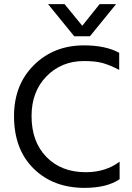

<svg xmlns="http://www.w3.org/2000/svg" viewBox="-20 -903 642 931"><path d="M560 -34Q498 8 390 8Q238 8 143 -85.5Q48 -179 48 -340Q48 -492 144.5 -587.5Q241 -683 387 -683Q492 -683 558 -647V-564Q514 -587 479 -597Q444 -607 387 -607Q278 -607 205.5 -533Q133 -459 133 -340Q133 -216 205 -142Q277 -68 396 -68Q492 -68 560 -119ZM416 -727H340L213 -883H293L379 -778L463 -883H543Z"/></svg>

Font: Hind Madurai
Style: Regular
Weight: 400
Designer: Jyotish Sonowal
Foundry: Indian Type Foundry
Version: Version 1.001;PS 1.0;hotconv 1.0.86;makeotf.lib2.5.63406; tt